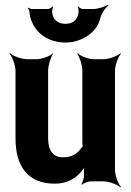

<svg xmlns="http://www.w3.org/2000/svg" viewBox="-20 -784 568 830"><path d="M252 -104C209 -104 188 -134 188 -186V-478C188 -502 200 -539 210 -552L209 -554C198 -542 162 -528 138 -528H97C73 -528 36 -542 23 -554L21 -552C33 -539 47 -502 47 -478V-187C47 -64 101 10 217 10C265 10 299 -8 325 -35C333 -45 347 -60 351 -70L348 -72C343 -62 342 -43 343 -29V-27C344 -15 337 5 332 12L334 15C340 8 360 0 372 0H427C451 0 488 14 501 26L503 24C491 11 477 -26 477 -50V-478C477 -502 491 -539 503 -552L501 -554C488 -542 451 -528 427 -528H386C362 -528 327 -542 316 -554L314 -552C324 -539 336 -502 336 -478V-167C336 -164 337 -150 339 -148L341 -152C339 -153 331 -145 330 -143C314 -118 289 -104 252 -104ZM263 -681C232 -681 212 -696 206 -725C204 -733 207 -749 210 -754L206 -756C203 -751 193 -745 186 -745H118C113 -745 105 -749 102 -751L100 -748C103 -746 107 -740 107 -735C108 -718 112 -701 119 -687C142 -633 198 -600 263 -600C284 -600 305 -604 323 -611C366 -627 403 -658 415 -710C420 -729 437 -752 449 -761L447 -764C434 -755 403 -745 383 -745H339C332 -745 322 -751 319 -756L316 -754C319 -749 321 -733 319 -725C313 -696 293 -681 263 -681Z"/></svg>

Font: Asimov
Style: EdgeNar
Weight: 500
Designer: Google
Version: Version 2.000980: 2014